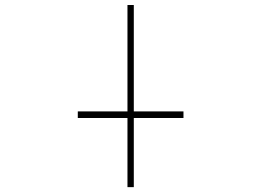

<svg xmlns="http://www.w3.org/2000/svg" viewBox="-20 -773 1040 770"><path d="M491.2 -22.5V-299.8H292V-326.2H491.2V-752.9H516.6V-326.2H715.8V-299.8H516.6V-22.5Z"/></svg>

Font: Mgen+ 1m thin
Style: Regular
Weight: 100
Designer: [Source Han Sans]
Ryoko NISHIZUKA  (kana & ideographs); Paul D. Hunt (Latin, Greek & Cyrillic); Wenlong ZHANG  (bopomofo
Version: Version 1.059.20150602